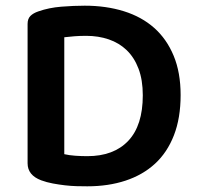

<svg xmlns="http://www.w3.org/2000/svg" viewBox="-20 -641 699 675"><path d="M482 -306Q482 -360 467 -399.5Q452 -439 425.5 -464.5Q399 -490 362.5 -502.5Q326 -515 283 -515Q260 -515 241.5 -513.5Q223 -512 206 -510V-99Q223 -95 244.5 -93.5Q266 -92 287 -92Q380 -92 431 -146Q482 -200 482 -306ZM615 -307Q615 -226 591.5 -165.5Q568 -105 525 -65.5Q482 -26 421.5 -6Q361 14 287 14Q270 14 250 13.5Q230 13 208.5 10.5Q187 8 165.5 4Q144 0 125 -7Q77 -25 77 -67V-557Q77 -575 87 -585Q97 -595 115 -601Q152 -614 195.5 -617.5Q239 -621 278 -621Q353 -621 415.5 -601.5Q478 -582 522 -543Q566 -504 590.5 -445Q615 -386 615 -307Z"/></svg>

Font: Baloo Bhaina 2 SemiBold
Style: Regular
Weight: 600
Designer: Yesha Goshar, Manish Minz, Shuchita Grover and Ek Type
Foundry: Ek Type
Version: Version 1.640;hotconv 1.0.111;makeotfexe 2.5.65597; ttfautoh